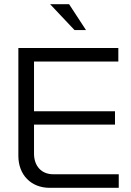

<svg xmlns="http://www.w3.org/2000/svg" viewBox="-20 -900 627 920"><path d="M68 -670V-153C68 -62 129 0 218 0H549V-65H235C179 -65 143 -104 143 -164V-303H531V-367H143V-605H547V-670ZM220 -880 337 -756H392L311 -880Z"/></svg>

Font: LT Wave Text Light
Style: Regular
Weight: 300
Designer: Daniel Lyons
Version: Version 2.5 (Glyphs App)